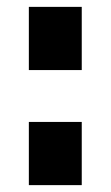

<svg xmlns="http://www.w3.org/2000/svg" viewBox="-20 -539 322 559"><path d="M64 -335V-519H218V-335ZM64 0V-184H218V0Z"/></svg>

Font: Raleway
Style: Heavy
Weight: 900
Designer: Matt McInerney, Pablo Impallari, Rodrigo Fuenzalida
Foundry: Matt McInerney, Pablo Impallari, Rodrigo Fuenzalida
Version: Version 2.001; ttfautohint (v0.8) -G 200 -r 50